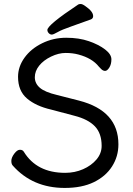

<svg xmlns="http://www.w3.org/2000/svg" viewBox="-20 -906 657 950"><path d="M430.2 -810.1Q381.3 -792 333.3 -775.4Q285.2 -758.8 264.6 -746.8Q244.1 -734.9 236.1 -734.9Q228 -734.9 221.2 -741.9Q214.4 -749 214.4 -757.8Q214.4 -782.2 367.2 -883.8Q371.1 -886.2 379.6 -886.2Q388.2 -886.2 403.3 -875Q440.9 -849.1 440.9 -826.2Q440.9 -814.9 430.2 -810.1ZM232.9 -363.8Q158.2 -380.9 113.8 -418.5Q69.3 -456.1 69.3 -525.9Q69.3 -576.2 101.3 -620.6Q133.3 -665 188.7 -692.1Q244.1 -719.2 307.6 -719.2Q371.1 -719.2 420.2 -702.1Q469.2 -685.1 500.2 -661.1Q531.2 -637.2 531.2 -612.5Q531.2 -587.9 520.8 -571.5Q510.3 -555.2 500.2 -555.2Q490.2 -555.2 481 -564L469.2 -576.2Q436 -618.2 368.2 -636.2Q339.4 -644 304.7 -644Q270 -644 232.7 -626Q195.3 -607.9 173.8 -581.1Q152.3 -554.2 152.3 -523.7Q152.3 -493.2 177.2 -471.7Q202.1 -450.2 262.2 -436L371.1 -408.2Q565.9 -357.9 565.9 -191.9Q565.9 -131.8 534.4 -82.5Q502.9 -33.2 444.1 -4.6Q385.3 23.9 300.3 23.9Q141.1 23.9 43 -86.9Q36.1 -94.2 36.1 -110.1Q36.1 -126 50.5 -145.5Q64.9 -165 78.6 -165Q92.3 -165 98.1 -154.8Q162.1 -50.8 302.2 -50.8Q350.1 -50.8 391.1 -68.8Q432.1 -86.9 457.5 -116.9Q482.9 -147 482.9 -184.1Q482.9 -246.1 449.5 -281Q416 -315.9 349.1 -333Z"/></svg>

Font: LXGW WenKai GB Screen
Style: Regular
Weight: 400
Designer: LXGW / Fontworks Inc.
Foundry: LXGW / Fontworks Inc.
Version: Version 1.321;February 19, 2024;FontCreator 14.0.0.2901 64-b